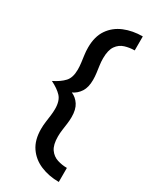

<svg xmlns="http://www.w3.org/2000/svg" viewBox="-205 -728 743 914"><g transform="rotate(30 166.5 -271.0)"><path d="M291.7 129.2Q236.8 129.2 191.3 110.1Q145.8 91 119.1 52.1Q92.4 13.2 92.4 -47.2Q92.4 -67.4 95.1 -87.2Q97.9 -106.9 100.3 -126Q102.8 -145.1 102.8 -162.5Q102.8 -207.6 81.9 -229.9Q61.1 -252.1 22.9 -270.8Q61.1 -289.6 81.9 -312.2Q102.8 -334.7 102.8 -379.2Q102.8 -397.2 100.3 -416.3Q97.9 -435.4 95.1 -455.2Q92.4 -475 92.4 -495.1Q92.4 -555.6 119.1 -594.4Q145.8 -633.3 191.3 -652.1Q236.8 -670.8 291.7 -670.8V-593.8Q264.6 -593.8 238.5 -585.8Q212.5 -577.8 196.2 -554.5Q179.9 -531.2 179.9 -486.1Q179.9 -467.4 182.6 -448.3Q185.4 -429.2 187.8 -410.4Q190.3 -391.7 190.3 -372.9Q190.3 -331.9 174.3 -307.3Q158.3 -282.6 132.6 -270.8Q158.3 -259.7 174.3 -235.1Q190.3 -210.4 190.3 -168.8Q190.3 -150.7 187.8 -131.9Q185.4 -113.2 182.6 -94.1Q179.9 -75 179.9 -56.2Q179.9 -11.1 196.2 12.2Q212.5 35.4 238.5 43.8Q264.6 52.1 291.7 52.1Z"/></g></svg>

Font: Afacad Flux Medium
Style: Regular
Weight: 500
Designer: Kristian Moeller
Foundry: Dicotype
Version: Version 1.100